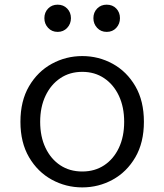

<svg xmlns="http://www.w3.org/2000/svg" viewBox="-20 -793 707 826"><path d="M334 13.2Q263.7 13.2 202.9 -20Q142.1 -53.2 105 -116.5Q67.9 -179.7 67.9 -269Q67.9 -358.9 105 -422.1Q142.1 -485.4 202.9 -518.6Q263.7 -551.8 334 -551.8Q404.3 -551.8 464.8 -518.6Q525.4 -485.4 562.3 -422.1Q599.1 -358.9 599.1 -269Q599.1 -179.7 562.3 -116.5Q525.4 -53.2 464.8 -20Q404.3 13.2 334 13.2ZM334 -55.2Q387.7 -55.2 428.2 -82Q468.8 -108.9 491.5 -157Q514.2 -205.1 514.2 -269Q514.2 -332.5 491.5 -380.9Q468.8 -429.2 428.2 -456.5Q387.7 -483.9 334 -483.9Q279.8 -483.9 239.3 -456.5Q198.7 -429.2 175.8 -380.9Q152.8 -332.5 152.8 -269Q152.8 -205.1 175.8 -157Q198.7 -108.9 239.3 -82Q279.8 -55.2 334 -55.2ZM228 -655.8Q203.1 -655.8 187 -673.1Q170.9 -690.4 170.9 -714.8Q170.9 -739.7 187 -756.3Q203.1 -772.9 228 -772.9Q252.9 -772.9 269 -756.3Q285.2 -739.7 285.2 -714.8Q285.2 -690.4 269 -673.1Q252.9 -655.8 228 -655.8ZM439 -655.8Q414.1 -655.8 397.9 -673.1Q381.8 -690.4 381.8 -714.8Q381.8 -739.7 397.9 -756.3Q414.1 -772.9 439 -772.9Q464.4 -772.9 480.2 -756.3Q496.1 -739.7 496.1 -714.8Q496.1 -690.4 480.2 -673.1Q464.4 -655.8 439 -655.8Z"/></svg>

Font: Shanggu Mono N
Style: Regular
Weight: 350
Designer: GuiWonder
Version: Version 1.021